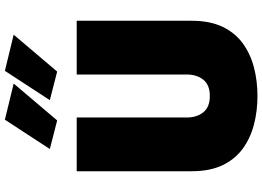

<svg xmlns="http://www.w3.org/2000/svg" viewBox="-164 -870 1074 786"><g transform="rotate(-90 373.0 -477.0)"><path d="M273 -780 156 -810 276 -994 424 -958ZM473 -780 356 -810 476 -994 624 -958ZM65 -700H285V-250Q285 -208 306.5 -181.5Q328 -155 373 -155Q418 -155 439.5 -181.5Q461 -208 461 -250V-700H681V-230Q681 -155 656.5 -103.5Q632 -52 589 -20.5Q546 11 490.5 25.5Q435 40 373 40Q311 40 255.5 25.5Q200 11 157 -20.5Q114 -52 89.5 -103.5Q65 -155 65 -230Z"/></g></svg>

Font: Jost* Black
Style: Regular
Weight: 900
Version: Version 3.7